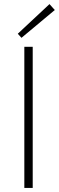

<svg xmlns="http://www.w3.org/2000/svg" viewBox="-20 -919 288 939"><path d="M248 -870 85 -734 67 -754 222 -899ZM140 0H99V-690H140Z"/></svg>

Font: Exo 2.0 Extra Light
Style: Regular
Weight: 250
Designer: Natanael Gama
Version: Version 1.001;PS 001.001;hotconv 1.0.70;makeotf.lib2.5.58329